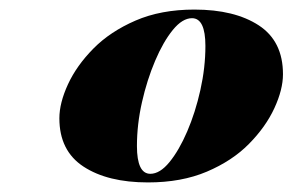

<svg xmlns="http://www.w3.org/2000/svg" viewBox="-20 -742 611 401"><path d="M381 -704Q361 -704 341 -679.5Q321 -655 304 -615Q287 -575 276.5 -528.5Q266 -482 266 -437Q266 -379 294 -379Q314 -379 334 -403.5Q354 -428 371 -467.5Q388 -507 398.5 -554Q409 -601 409 -646Q409 -704 381 -704ZM104 -495Q104 -527 122 -566Q140 -605 175 -640.5Q210 -676 263 -699Q316 -722 386 -722Q470 -722 520.5 -689Q571 -656 571 -587Q571 -555 553 -516Q535 -477 500 -441.5Q465 -406 412 -383.5Q359 -361 289 -361Q205 -361 154.5 -394Q104 -427 104 -495Z"/></svg>

Font: Playfair Display Black
Style: Italic
Weight: 900
Italic angle: -14°
Designer: Claus Eggers Sørensen
Foundry: Claus Eggers Sørensen
Version: Version 1.203